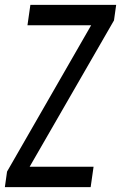

<svg xmlns="http://www.w3.org/2000/svg" viewBox="-23 -770 498 790"><path d="M455 -750H102L90 -666H352L6 -64L-3 0H350L362 -84H99L446 -686Z"/></svg>

Font: Mohave
Style: Italic
Weight: 400
Italic angle: -8°
Designer: Gumpita Rahayu
Foundry: Tokotype
Version: Version 2.002;PS 002.002;hotconv 1.0.88;makeotf.lib2.5.64775